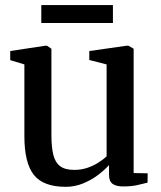

<svg xmlns="http://www.w3.org/2000/svg" viewBox="-20 -729 636 760"><path d="M467.5 9Q440 9 425.8 -1.2Q411.5 -11.5 411.5 -37.5V-75.5Q394 -56 367.5 -36Q341 -16 308.5 -2.8Q276 10.5 240 10.5Q151.5 10.5 114 -36.8Q76.5 -84 76.5 -190V-474L20.5 -491V-527L159 -548H166L183.5 -536V-195Q183.5 -147 191 -116.5Q198.5 -86 218 -71.2Q237.5 -56.5 274 -56.5Q302.5 -56.5 326.8 -65Q351 -73.5 370 -85.8Q389 -98 402 -110V-474L333.5 -491.5V-527L481 -548H488.5L509 -536V-44L564.5 -43L564 -6Q547 -1.5 523 3.8Q499 9 467.5 9ZM427 -709V-638H143.5V-709Z"/></svg>

Font: Merriweather 60pt Medium
Style: Regular
Weight: 500
Version: Version 2.100